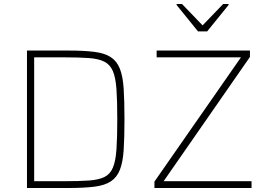

<svg xmlns="http://www.w3.org/2000/svg" viewBox="-20 -941 1334 961"><path d="M115 0V-688H320Q400 -688 452 -681.5Q504 -675 534.5 -655Q565 -635 580 -597Q595 -559 599 -497.5Q603 -436 603 -344Q603 -252 599 -190.5Q595 -129 580 -91Q565 -53 534.5 -33Q504 -13 452 -6.5Q400 0 320 0ZM151 -34H300Q376 -34 425.5 -37.5Q475 -41 503.5 -55.5Q532 -70 545.5 -103Q559 -136 563 -194.5Q567 -253 567 -344Q567 -435 563 -493.5Q559 -552 545 -585Q531 -618 502 -632.5Q473 -647 424 -650.5Q375 -654 300 -654H151ZM753 0V-32L1186 -654H764V-688H1231V-656L799 -34H1239V0ZM971 -784 864 -916V-921H891L994 -814L1097 -921H1124V-916L1017 -784Z"/></svg>

Font: Saira Thin Thin
Style: Regular
Weight: 250
Version: Version 1.101